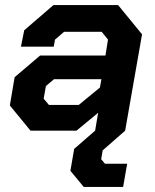

<svg xmlns="http://www.w3.org/2000/svg" viewBox="-20 -518 615 761"><path d="M19 -100 38 -212 139 -298H398L408 -361L383 -392H234L198 -361L193 -333H63L76 -398L192 -498H448L543 -382L476 0H357L369 -71L283 0H101ZM292 -102 376 -171 382 -204H194L162 -177L153 -127L174 -102ZM259 159 274 72 357 0H476L387 78L381 113L396 131H484L468 223H312Z"/></svg>

Font: Chakra Petch
Style: Bold Italic
Weight: 700
Italic angle: -10°
Designer: Katatrad Aksorn Co.,Ltd.
Foundry: Cadson Demak Co.,Ltd.
Version: Version 1.000; ttfautohint (v1.6)